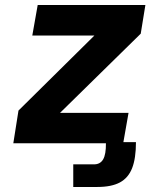

<svg xmlns="http://www.w3.org/2000/svg" viewBox="-20 -570 640 764"><path d="M53.5 -130 355.5 -428.5H108.5L130 -550H558.5L540 -436L219 -121H491.5L471 -4.5H521Q521 60 505.8 99Q490.5 138 457 156Q423.5 174 367 174H271.5V84H354Q379 84 390.5 64Q402 44 401.5 0H33Z"/></svg>

Font: JuliaMono ExtraBoldItalic
Style: Regular
Weight: 800
Italic angle: -9°
Monospace: yes
Designer: cormullion
Foundry: corm
Version: Version 0.049; ttfautohint (v1.8.4)